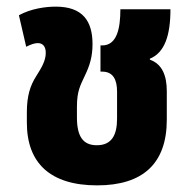

<svg xmlns="http://www.w3.org/2000/svg" viewBox="-20 -545 575 579"><path d="M273 14C411 14 483 -52 483 -184V-270C483 -317 469 -352 432 -365V-368C476 -386 494 -437 494 -517H343C343 -460 333 -408 288 -408H283V-329H288C321 -329 333 -305 333 -269V-187C333 -138 317 -107 272 -107C230 -107 212 -134 212 -191V-223C212 -270 222 -287 236 -317C251 -348 259 -375 259 -412C259 -482 229 -525 148 -525C118 -525 73 -519 37 -499L59 -404C73 -411 84 -415 94 -415C108 -415 118 -406 118 -386C118 -362 106 -342 89 -315C71 -287 61 -255 61 -207V-175C61 -53 132 14 273 14Z"/></svg>

Font: Noto Sans Thai UI Condensed Extra
Style: Regular
Weight: 800
Width: 3
Designer: Monotype Design Team
Foundry: Monotype Imaging Inc.
Version: Version 1.901